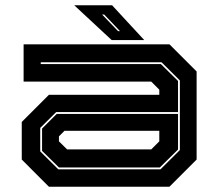

<svg xmlns="http://www.w3.org/2000/svg" viewBox="-20 -708 828 728"><path d="M165.5 0 62.5 -103V-245.5L165.5 -348.5H584V-368L553.5 -398.5H69.5V-540H622.5L725.5 -437V-103L622.5 0ZM201 -66H588.5L662 -139V-403L592.5 -472H134.5V-465H590L655 -401V-283H193L132.5 -223V-134ZM203.5 -73 139.5 -136V-220.5L195 -276H655V-141L586 -73ZM234.5 -141.5H553.5L584 -172V-212H224.5L203.5 -191V-172ZM527 -556H403.5L261.5 -688H405ZM435 -590 375 -653H367L427.5 -590Z"/></svg>

Font: Tourney Expanded ExtraBold
Style: Regular
Weight: 800
Width: 7
Designer: Tyler Finck
Foundry: Etcetera Type Co
Version: Version 1.010; ttfautohint (v1.8.3)